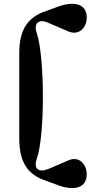

<svg xmlns="http://www.w3.org/2000/svg" viewBox="-20 -871 490 996"><path d="M337 -40 232 5C182 26 152 6 171 -48C214 -169 212 -576 171 -699C152 -753 183 -775 232 -752L337 -707C389 -686 430 -727 430 -780C430 -853 363 -865 285 -838L203 -808C125 -777 80 -719 80 -595V-152C80 -28 125 30 203 61L285 91C363 119 430 106 430 33C430 -20 389 -62 337 -40Z"/></svg>

Font: Pilowlava Atome
Style: Regular
Weight: 500
Designer: Anton Moglia, Jérémy Landes, Maksym Kobuzan (Cyrillic), Velvetyne Type Foundry
Foundry: Anton Moglia, Jérémy Landes, Velvetyne Type Foundry
Version: Version 1.002;Glyphs 3.3 (3303)